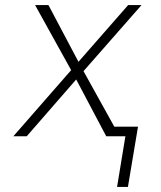

<svg xmlns="http://www.w3.org/2000/svg" viewBox="-20 -540 640 761"><path d="M444 201 477 0H401L282 -225L86 0H33L262 -262L119 -520H172L291 -295L488 -520H541L311 -258L433 -38H527L487 201Z"/></svg>

Font: Iosevka SS04 XLt Ex Obl
Style: Regular
Weight: 200
Width: 7
Italic angle: -9°
Monospace: yes
Designer: Belleve Invis
Foundry: Belleve Invis
Version: Version 19.0.0; ttfautohint (v1.8.4)